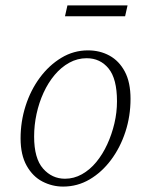

<svg xmlns="http://www.w3.org/2000/svg" viewBox="-20 -676 536 709"><path d="M213 13Q173 13 137 -5.5Q101 -24 78.5 -64Q56 -104 56 -165Q56 -227 74.5 -285Q93 -343 127 -389Q161 -435 206.5 -462.5Q252 -490 305 -490Q349 -490 384.5 -470.5Q420 -451 441 -411.5Q462 -372 462 -311Q462 -247 443 -189Q424 -131 390 -85.5Q356 -40 311 -13.5Q266 13 213 13ZM220 -16Q253 -16 282.5 -32.5Q312 -49 335.5 -77.5Q359 -106 376 -143Q393 -180 402.5 -220.5Q412 -261 412 -302Q412 -385 381 -423Q350 -461 300 -461Q266 -461 236 -444.5Q206 -428 182 -399.5Q158 -371 141 -334Q124 -297 115 -255.5Q106 -214 106 -172Q106 -91 139 -53.5Q172 -16 220 -16ZM220 -616 229 -656H451L442 -616Z"/></svg>

Font: Source Serif 4 18pt Light
Style: Italic
Weight: 300
Italic angle: -12°
Designer: Frank Grießhammer
Foundry: Adobe Systems Incorporated
Version: Version 4.004;hotconv 1.0.116;makeotfexe 2.5.65601